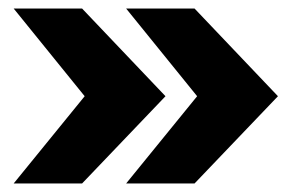

<svg xmlns="http://www.w3.org/2000/svg" viewBox="-20 -548 681 449"><path d="M435 -528 630 -323 435 -119H275L441 -323L275 -528ZM172 -528 367 -323 172 -119H12L178 -323L12 -528Z"/></svg>

Font: Archivo Expanded Black
Style: Regular
Weight: 900
Width: 7
Designer: Hector Gatti
Foundry: Omnibus-Type
Version: Version 2.001